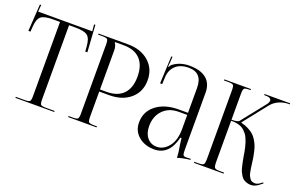

<svg xmlns="http://www.w3.org/2000/svg" viewBox="-93 -1161 2413 1554"><g transform="rotate(20 1113.0 -383.5)"><path d="M102 0V-9H178Q214 -9 222.5 -17.5Q231 -26 231 -62V-701H171Q96 -701 68 -678.5Q40 -656 36 -586L33 -545L15 -546L30 -778L41 -777L36 -719H502L497 -776L508 -777L523 -546L505 -545L502 -586Q497 -656 469 -678.5Q441 -701 367 -701H309V-62Q309 -26 317.5 -17.5Q326 -9 362 -9H436V0Z M705 -700V-695Q722 -672 722 -633V-298H778Q873 -298 922.5 -349.5Q972 -401 972 -499Q972 -597 922.5 -648.5Q873 -700 778 -700ZM556 0V-9H591Q627 -9 635.5 -17.5Q644 -26 644 -62V-657Q644 -693 635.5 -701.5Q627 -710 591 -710H556V-719H808Q921 -719 990 -658.5Q1059 -598 1059 -499Q1059 -400 990 -340Q921 -280 808 -280H722V-62Q722 -26 731 -17.5Q740 -9 776 -9H801V0Z M1456 -364V-578Q1456 -709 1338 -709Q1266 -709 1226 -671.5Q1186 -634 1183 -573L1180 -511H1162L1173 -747H1183L1180 -694Q1178 -670 1176 -662L1183 -660Q1188 -675 1199 -683Q1258 -727 1337 -727Q1434 -727 1484 -685.5Q1534 -644 1534 -565V-71Q1534 -40 1539.5 -30Q1545 -20 1567 -20L1587 -21L1604 -22L1605 -13Q1546 -7 1496 9V1Q1496 -29 1485 -89Q1478 -134 1477 -154H1467Q1427 8 1299 8Q1217 8 1163.5 -37.5Q1110 -83 1110 -156Q1110 -250 1183.5 -307Q1257 -364 1378 -364ZM1456 -346H1383Q1299 -346 1248 -293.5Q1197 -241 1197 -156Q1197 -94 1228.5 -56.5Q1260 -19 1311 -19Q1369 -19 1412.5 -72.5Q1456 -126 1456 -226Z M1640 0V-9H1675Q1711 -9 1719.5 -19Q1728 -29 1728 -71V-657Q1728 -693 1719.5 -701.5Q1711 -710 1675 -710H1640V-719H1869V-710H1860Q1824 -710 1815 -701.5Q1806 -693 1806 -657V-432Q1860 -432 1871 -446L2029 -645Q2047 -667 2047 -683Q2047 -710 1995 -710H1986V-719H2207V-710H2195Q2157 -710 2117 -693.5Q2077 -677 2048 -641L1889 -440L1890 -436Q1924 -428 1950.5 -414.5Q1977 -401 1995.5 -385.5Q2014 -370 2028.5 -346.5Q2043 -323 2051 -303.5Q2059 -284 2066 -254.5Q2073 -225 2076 -205.5Q2079 -186 2083 -155Q2086 -130 2088 -117Q2090 -104 2094 -84Q2098 -64 2103 -54Q2108 -44 2115.5 -33Q2123 -22 2134 -17.5Q2145 -13 2160 -13Q2182 -13 2207 -33L2220 -43L2226 -36L2213 -26Q2172 11 2132 11Q2112 11 2095.5 5Q2079 -1 2067 -9.5Q2055 -18 2045 -34.5Q2035 -51 2029 -64.5Q2023 -78 2017 -102.5Q2011 -127 2008 -142Q2005 -157 2000 -185Q1996 -211 1993.5 -224.5Q1991 -238 1985.5 -262Q1980 -286 1975 -299.5Q1970 -313 1962 -332.5Q1954 -352 1945 -363Q1936 -374 1923 -387Q1910 -400 1895 -407Q1880 -414 1860.5 -418.5Q1841 -423 1818 -423H1806V-71Q1806 -29 1815 -19Q1824 -9 1860 -9H1895V0Z"/></g></svg>

Font: FoglihtenNo06
Style: Regular
Weight: 500
Designer: gluk (gluksza@wp.pl)
Foundry: gluk (gluksza@wp.pl)
Version: Version 0.76